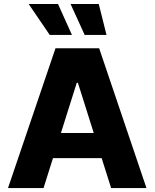

<svg xmlns="http://www.w3.org/2000/svg" viewBox="-20 -951 782 971"><path d="M20.5 0 260.7 -707H481.4L720.7 0H542L494.1 -151.4H248L200.2 0ZM454.1 -278.3 374 -532.2H368.2L288.1 -278.3ZM125 -930.7H273.4L343.8 -774.4H231.4ZM336.9 -930.7H479.5L518.6 -774.4H408.2Z"/></svg>

Font: Pretendard JP ExtraBold
Style: Regular
Weight: 800
Designer: Base glyphs from Inter by Rasmus Andersson; Hangeul glyphs from Noto Sans CJK(Source Han Sans) by Jang Soo-young and Kan
Foundry: Kil Hyung-jin
Version: Version 1.309